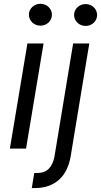

<svg xmlns="http://www.w3.org/2000/svg" viewBox="-20 -771 524 996"><path d="M144.9 204.5 157.7 126.4H173.3Q211.6 126.4 233.5 103.9Q255.3 81.3 262.8 39.8L359.4 -545.5H443.2L346.6 39.8Q340.2 77.8 325.5 108.3Q310.7 138.8 287.5 160.2Q264.2 181.5 232.8 193Q201.3 204.5 161.9 204.5ZM122.2 -545.5H206L115.1 0H31.2ZM424 -750Q436.1 -750 446.9 -745.7Q457.7 -741.5 465.9 -733.8Q474.1 -726.2 478.9 -715.9Q483.7 -705.6 483.7 -693.2Q483.7 -681.1 478.9 -670.6Q474.1 -660.2 465.9 -652.5Q457.7 -644.9 446.9 -640.6Q436.1 -636.4 424 -636.4Q412.3 -636.4 401.5 -640.6Q390.6 -644.9 382.3 -652.5Q373.9 -660.2 369.1 -670.6Q364.3 -681.1 364.3 -693.2Q364.3 -705.6 369.1 -715.9Q373.9 -726.2 382.3 -733.8Q390.6 -741.5 401.5 -745.7Q412.3 -750 424 -750ZM130 -694.6Q130 -707 134.8 -717.3Q139.6 -727.6 147.9 -735.3Q156.2 -742.9 167.1 -747.2Q177.9 -751.4 189.6 -751.4Q201.7 -751.4 212.5 -747.2Q223.4 -742.9 231.5 -735.3Q239.7 -727.6 244.5 -717.3Q249.3 -707 249.3 -694.6Q249.3 -682.5 244.5 -672.1Q239.7 -661.6 231.5 -653.9Q223.4 -646.3 212.5 -642Q201.7 -637.8 189.6 -637.8Q177.9 -637.8 167.1 -642Q156.2 -646.3 147.9 -653.9Q139.6 -661.6 134.8 -672.1Q130 -682.5 130 -694.6Z"/></svg>

Font: Inter P
Style: Italic
Weight: 400
Italic angle: -9.40001°
Designer: Rasmus Andersson
Foundry: rsms
Version: Version 3.018;git-588b23468